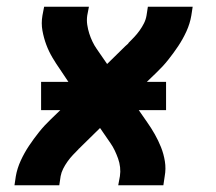

<svg xmlns="http://www.w3.org/2000/svg" viewBox="-20 -550 640 570"><path d="M23 0 27 -27Q31 -50 41.5 -73Q52 -96 66 -117Q80 -138 96 -158Q112 -178 131 -196L159 -223H102V-307H183L159 -343Q147 -360 136 -378.5Q125 -397 117.5 -417Q110 -437 106 -459Q102 -481 106 -504L111 -530H244L239 -504Q237 -490 239 -476.5Q241 -463 245 -450.5Q249 -438 254.5 -426.5Q260 -415 267 -405L298 -360L352 -413Q354 -415 356.5 -417Q359 -419 361 -421V-422Q370 -431 378.5 -440Q387 -449 394.5 -459.5Q402 -470 407.5 -481Q413 -492 415 -504L419 -530H552L548 -504Q544 -480 533.5 -457Q523 -434 509 -413Q495 -392 479 -372Q463 -352 444 -334L416 -307H473V-223H392L417 -187Q429 -170 439.5 -151.5Q450 -133 458 -113Q466 -93 469.5 -71Q473 -49 469 -27L465 0H331L336 -27Q338 -40 336.5 -53.5Q335 -67 330.5 -79.5Q326 -92 320.5 -103.5Q315 -115 308 -125L277 -170L223 -117Q221 -115 219 -113Q217 -111 215 -109H214V-108Q205 -99 196.5 -90Q188 -81 180.5 -70.5Q173 -60 167.5 -49Q162 -38 160 -27L156 0Z"/></svg>

Font: Iosevka Curly XBdEx
Style: Italic
Weight: 800
Width: 7
Italic angle: -9°
Monospace: yes
Designer: Belleve Invis
Foundry: Belleve Invis
Version: Version 11.1.0; ttfautohint (v1.8.3)